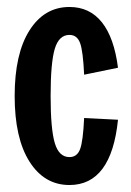

<svg xmlns="http://www.w3.org/2000/svg" viewBox="-20 -525 374 550"><path d="M22 -250Q22 -371 64.5 -438Q107 -505 179 -505Q237 -505 272 -461Q307 -417 318 -331L221 -311Q218 -378 209.5 -401.5Q201 -425 179 -425Q149 -425 137 -385.5Q125 -346 125 -250Q125 -155 137 -115Q149 -75 179 -75Q201 -75 209.5 -98Q218 -121 221 -187L318 -182Q299 5 179 5Q107 5 64.5 -62Q22 -129 22 -250Z"/></svg>

Font: Piscolabis
Style: Regular
Weight: 400
Designer: Ariel Martín Pérez
Foundry: Tunera Type Foundry
Version: Version 1.000